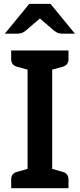

<svg xmlns="http://www.w3.org/2000/svg" viewBox="-20 -986 417 1006"><path d="M253.4 -621.1V-101.1L310.1 -85Q338.9 -76.2 338.9 -45.4V0H124.5H38.6V-45.9Q38.6 -76.2 67.4 -85L124.5 -101.1V-621.1L67.4 -636.7Q38.6 -646 38.6 -676.3V-721.7H253.4H338.9V-676.3Q338.9 -646 310.1 -636.7ZM69.8 -809.6Q83 -809.6 93 -813Q103 -816.4 113.3 -824.2L189 -889.2L264.6 -824.2Q274.9 -816.4 284.9 -813Q294.9 -809.6 308.1 -809.6H372.6L244.6 -965.8H133.3L5.4 -809.6Z"/></svg>

Font: Lycee Sans SemiBold
Style: Regular
Weight: 600
Designer: Justin Alvin
Foundry: Alkove Design
Version: Version 1.030